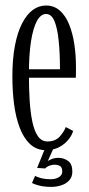

<svg xmlns="http://www.w3.org/2000/svg" viewBox="-20 -548 332 714"><path d="M151 10.5Q116 10.5 91.8 -12.2Q67.5 -35 53 -73.8Q38.5 -112.5 32.2 -161.5Q26 -210.5 26 -263Q26 -328.5 35.5 -378.2Q45 -428 62.2 -461.2Q79.5 -494.5 102 -511Q124.5 -527.5 151 -527.5Q181.5 -527.5 203 -508.2Q224.5 -489 237.5 -456.2Q250.5 -423.5 256.5 -383Q262.5 -342.5 262.5 -300.5Q262.5 -289.5 262.5 -279.2Q262.5 -269 262 -259H80.5V-290.5H203Q203 -350.5 198.2 -396.8Q193.5 -443 182.5 -469.5Q171.5 -496 151 -496Q131.5 -496 117.2 -469.8Q103 -443.5 95.2 -393.8Q87.5 -344 87.5 -273Q87.5 -221 90.2 -175.8Q93 -130.5 100.2 -95.8Q107.5 -61 121 -41.5Q134.5 -22 156.5 -22Q186 -22 202.2 -40.2Q218.5 -58.5 224.5 -75.5L252 -61Q243.5 -32.5 215.8 -11Q188 10.5 151 10.5ZM171 147Q144.5 147 125.5 142Q106.5 137 99 132.5L110.5 106Q115.5 109.5 131.2 114Q147 118.5 170 118.5Q186 118.5 198.8 111Q211.5 103.5 211.5 89.5Q211.5 74 202.8 69.2Q194 64.5 182 64.5Q174 64.5 164.2 68Q154.5 71.5 148 78.5L118 76.5L149 0H180.5L157 52.5Q159.5 48.5 171.2 43.8Q183 39 197.5 39Q216.5 39 232.8 50.2Q249 61.5 249 90Q249 110.5 237 123.2Q225 136 206.8 141.5Q188.5 147 171 147Z"/></svg>

Font: Imbue Light
Style: Regular
Weight: 300
Designer: Tyler Finck
Foundry: Etcetera Type Company
Version: Version 1.102